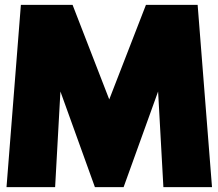

<svg xmlns="http://www.w3.org/2000/svg" viewBox="-20 -770 899 790"><path d="M6.8 0 65.9 -750H278.6L429.5 -360.9L580.5 -750H793.2L852.3 0H652.3L630.5 -393.6L488.6 0H370.5L228.6 -393.6L206.8 0Z"/></svg>

Font: Spartan MB Black
Style: Regular
Weight: 900
Designer: Matt Bailey, Mirko Velimirovic
Foundry: Matt Bailey
Version: Version 1.005